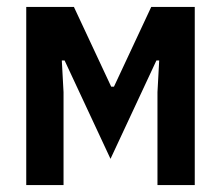

<svg xmlns="http://www.w3.org/2000/svg" viewBox="-20 -536 640 556"><path d="M56 -516H194L302 -285H310L418 -516H544V0H436V-269L441 -361H433L300 -76L167 -361H159L164 -269V0H56Z"/></svg>

Font: IBM Plex Mono SmBld
Style: Regular
Weight: 600
Monospace: yes
Designer: Mike Abbink, Paul van der Laan, Pieter van Rosmalen
Foundry: Bold Monday
Version: Version 2.3